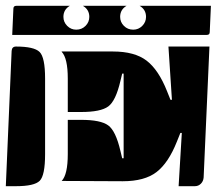

<svg xmlns="http://www.w3.org/2000/svg" viewBox="-20 -650 745 660"><path d="M192 -28Q213 -50 213 -120V-238H259Q326 -238 352 -219Q378 -200 394 -131L400 -106H405V-397H400L394 -372Q378 -303 352 -284Q326 -265 259 -265H213V-380Q213 -450 192 -472V-473H368Q443 -473 484 -441.5Q525 -410 554 -337L566 -307H571L559 -490H700L680 -40Q679 -27 670.5 -18.5Q662 -10 650 -10H594L605 -193H600L588 -163Q559 -90 518 -58.5Q477 -27 402 -27ZM0 -10 20 -475Q21 -490 35 -490Q97 -490 116 -471.5Q135 -453 135 -380V-120Q135 -47 116.5 -28.5Q98 -10 35 -10ZM22 -530 26 -620Q26 -630 36 -630H220Q198 -617 198 -592Q198 -574 211 -561Q224 -548 242 -548Q261 -548 274 -561Q287 -574 287 -592Q287 -617 265 -630H415Q393 -617 393 -592Q393 -574 406 -561Q419 -548 438 -548Q456 -548 469 -561Q482 -574 482 -592Q482 -617 460 -630H705L701 -540Q701 -530 691 -530Z"/></svg>

Font: PrimecolorB
Style: Medium
Weight: 500
Designer: gluk
Foundry: gluk
Version: Version 0.672